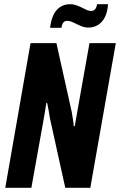

<svg xmlns="http://www.w3.org/2000/svg" viewBox="-20 -892 570 912"><path d="M5 0 125 -687H248L321 -359Q322 -352 324 -340Q326 -328 328 -315Q330 -302 330 -293H335Q338 -309 342 -332Q346 -355 349 -372L405 -687H530L409 0H290L217 -331Q215 -344 211 -367.5Q207 -391 204 -403H200Q197 -384 192.5 -355Q188 -326 183 -301L129 0ZM218 -760Q222 -797 234.5 -822Q247 -847 267 -859.5Q287 -872 312 -872Q331 -872 349.5 -864.5Q368 -857 384 -848.5Q400 -840 413 -840Q425 -840 432 -848.5Q439 -857 441 -872H493Q491 -836 478.5 -811Q466 -786 445.5 -773.5Q425 -761 400 -761Q381 -761 363 -769Q345 -777 328.5 -785Q312 -793 299 -793Q287 -793 280.5 -784.5Q274 -776 272 -760Z"/></svg>

Font: Archivo ExtraCondensed
Style: Bold Italic
Weight: 700
Width: 2
Italic angle: -10°
Designer: Hector Gatti
Foundry: Omnibus-Type
Version: Version 2.001